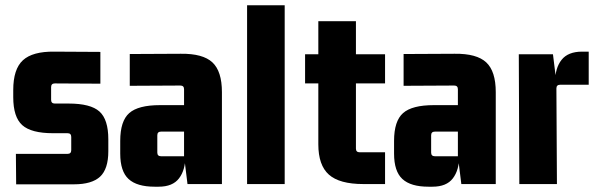

<svg xmlns="http://www.w3.org/2000/svg" viewBox="-20 -695 2243 725"><path d="M259 1H41L40 -114H235Q249 -114 249 -128V-178Q249 -192 235 -192H180Q98 -192 64 -222.5Q30 -253 30 -328V-355Q30 -434 66.5 -467.5Q103 -501 185 -500L359 -499V-379L187 -380Q173 -380 173 -366V-318Q173 -304 187 -304H239Q322 -304 355.5 -274Q389 -244 389 -169V-124Q389 -57 358 -28Q327 1 259 1Z M579 10H564Q497 10 465.5 -19Q434 -48 434 -115V-163Q434 -238 468 -268Q502 -298 584 -298H691V-198H588Q574 -198 574 -184V-119Q574 -105 588 -105H675V-358Q675 -372 661 -372L470 -371V-491L663 -492Q746 -493 782 -459.5Q818 -426 818 -347V0H688L675 -105H680Q680 -53 656 -21.5Q632 10 579 10Z M1055 0H913V-675H1055Z M1434 -490V-380H1314L1324 -390V-134Q1324 -120 1338 -120H1434V0H1352Q1262 0 1222 -35.5Q1182 -71 1182 -150V-390L1192 -380H1132V-490H1192L1182 -480V-615H1324V-480L1314 -490Z M1613 10H1598Q1531 10 1499.5 -19Q1468 -48 1468 -115V-163Q1468 -238 1502 -268Q1536 -298 1618 -298H1725V-198H1622Q1608 -198 1608 -184V-119Q1608 -105 1622 -105H1709V-358Q1709 -372 1695 -372L1504 -371V-491L1697 -492Q1780 -493 1816 -459.5Q1852 -426 1852 -347V0H1722L1709 -105H1714Q1714 -53 1690 -21.5Q1666 10 1613 10Z M2178 -500H2203V-375H2095Q2081 -375 2081 -361L2083 0H1941L1939 -490H2068L2081 -385H2076Q2076 -438 2100.5 -469Q2125 -500 2178 -500Z"/></svg>

Font: Gemunu Libre ExtraLight ExtraBold
Style: Regular
Weight: 800
Version: Version 1.100